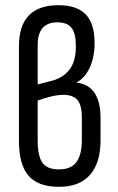

<svg xmlns="http://www.w3.org/2000/svg" viewBox="-20 -711 456 739"><path d="M207 8Q127 8 90 -34.5Q53 -77 53 -167V-533Q53 -691 205 -691Q276 -691 310 -655.5Q344 -620 344 -546Q344 -491 325.5 -451Q307 -411 275 -394V-393Q322 -387 344.5 -352.5Q367 -318 367 -257V-171Q367 -84 326.5 -38Q286 8 207 8ZM125 -386 183 -401Q225 -413 248.5 -444.5Q272 -476 272 -533Q272 -582 255.5 -603.5Q239 -625 201 -625Q125 -625 125 -538ZM207 -59Q253 -59 274 -87Q295 -115 295 -172V-260Q295 -306 278 -326Q261 -346 224 -346Q204 -346 178 -340Q152 -334 125 -324V-170Q125 -111 143 -85Q161 -59 207 -59Z"/></svg>

Font: Sofia Sans Cond
Style: Regular
Weight: 400
Width: 3
Designer: Botio Nikoltchev, Ani Petrova
Foundry: lettersoup
Version: Version 4.100; ttfautohint (v1.8.3)